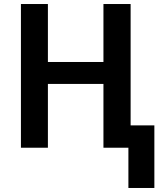

<svg xmlns="http://www.w3.org/2000/svg" viewBox="-20 -734 808 954"><path d="M618 200V0H494V-317H218V0H84V-714H218V-426H494V-714H629V-111H747V200Z"/></svg>

Font: Noto Sans Display SemiBold
Style: Regular
Weight: 600
Designer: Monotype Design Team
Foundry: Monotype Imaging Inc.
Version: Version 2.003